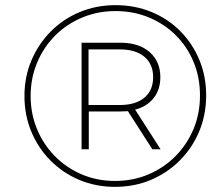

<svg xmlns="http://www.w3.org/2000/svg" viewBox="-20 -723 860 746"><path d="M427 3Q352 3 288 -24Q224 -51 176 -99.5Q128 -148 101.5 -212Q75 -276 75 -350Q75 -424 102 -488Q129 -552 177 -600.5Q225 -649 289.5 -676Q354 -703 429 -703Q504 -703 568.5 -676.5Q633 -650 680.5 -602Q728 -554 754.5 -490.5Q781 -427 781 -352Q781 -277 754 -212.5Q727 -148 678.5 -99.5Q630 -51 566 -24Q502 3 427 3ZM427 -20Q497 -20 557 -45.5Q617 -71 662 -116.5Q707 -162 732 -222Q757 -282 757 -352Q757 -422 732.5 -481.5Q708 -541 663.5 -585.5Q619 -630 559 -655Q499 -680 429 -680Q359 -680 298.5 -654.5Q238 -629 193.5 -584Q149 -539 124 -479Q99 -419 99 -350Q99 -281 124 -221Q149 -161 193.5 -116Q238 -71 297.5 -45.5Q357 -20 427 -20ZM572 -143 477 -291Q463 -290 448 -290H325V-143H297V-557H448Q520 -557 561.5 -520.5Q603 -484 603 -423Q603 -375 577 -342Q551 -309 505 -297L604 -143ZM324 -315H446Q507 -315 541 -343.5Q575 -372 575 -423Q575 -474 541 -502.5Q507 -531 446 -531H324Z"/></svg>

Font: Montserrat ExtraLight
Style: Italic
Weight: 200
Italic angle: -11.3°
Designer: Julieta Ulanovsky
Foundry: Julieta Ulanovsky
Version: Version 9.000; ttfautohint (v1.8.4.7-5d5b)